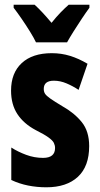

<svg xmlns="http://www.w3.org/2000/svg" viewBox="-20 -786 424 816"><path d="M359 -165Q359 -79 311 -34.5Q263 10 177 10Q137 10 99.5 2.5Q62 -5 28 -21V-159Q56 -141 91 -128Q126 -115 163 -115Q214 -115 214 -157Q214 -168 209 -178.5Q204 -189 186 -202Q168 -215 132 -233Q81 -260 54 -301Q27 -342 27 -401Q27 -476 72.5 -518Q118 -560 200 -560Q241 -560 278 -548.5Q315 -537 352 -515L314 -404Q290 -420 263 -431.5Q236 -443 209 -443Q166 -443 166 -408Q166 -396 171.5 -387.5Q177 -379 194 -367Q211 -355 246 -334Q296 -306 327.5 -267Q359 -228 359 -165ZM133 -606Q124 -625 107 -652.5Q90 -680 71 -707.5Q52 -735 38 -753V-766H127Q158 -738 199 -689Q220 -715 237.5 -733Q255 -751 272 -766H360V-753Q346 -734 328 -707Q310 -680 293 -653Q276 -626 265 -606Z"/></svg>

Font: Noto Sans Arabic ExtCond ExtBd
Style: Regular
Weight: 800
Width: 2
Designer: Monotype Design Team, Nadine Chahine, Nizar Qandah and Khaled Hosny
Foundry: Monotype Imaging Inc.
Version: Version 2.012; ttfautohint (v1.8.4.7-5d5b)